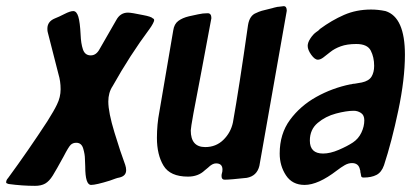

<svg xmlns="http://www.w3.org/2000/svg" viewBox="-63 -594 1357 624"><path d="M51 10Q9 10 -35 4Q-43 2 -43 -1Q-43 -9 -37 -15Q29 -105 91 -200Q113 -235 122 -254Q134 -278 134 -304Q134 -330 127 -353L92 -490Q91 -493 91 -501Q91 -524 115 -534Q128 -539 146.5 -548.5Q165 -558 175 -558Q186 -558 191.5 -540Q197 -522 199 -481Q200 -453 206.5 -433.5Q213 -414 232 -414Q250 -414 261 -435L315 -529Q328 -553 353 -553Q364 -553 402 -545Q429 -540 434 -534Q438 -533 438 -528Q438 -525 433.5 -516.5Q429 -508 423 -500Q359 -414 303 -314Q289 -293 289 -264Q289 -229 309 -163.5Q329 -98 344 -58Q347 -49 347 -41Q347 -22 325 -17Q319 -16 312 -13.5Q305 -11 294 -7Q249 7 233 7Q214 7 214 -53L213 -78Q213 -92 207.5 -111Q202 -130 185 -130Q174 -130 167 -123.5Q160 -117 144 -86Q120 -42 108.5 -23.5Q97 -5 84 2.5Q71 10 51 10Z M667 -10Q657 -10 657 -22Q657 -27 658 -30Q659 -33 659.5 -36Q660 -39 660 -43Q660 -63 639 -63Q627 -63 613 -49L602 -40Q581 -20 548 -20Q490 -20 468.5 -55.5Q447 -91 447 -146Q447 -190 455 -231L500 -495Q503 -516 516.5 -526Q530 -536 551 -541Q566 -544 581 -547.5Q596 -551 612 -551Q624 -551 624 -535L592 -364Q557 -185 557 -170Q557 -116 604 -116Q639 -116 663 -139.5Q687 -163 694 -196Q714 -308 743 -512Q748 -544 770 -552Q778 -556 788 -559L824 -568Q826 -569 827 -569Q828 -569 833.5 -570.5Q839 -572 842.5 -572Q846 -572 851 -573Q856 -574 859 -574Q869 -574 869 -559L780 -55Q772 -22 739 -16Q685 -10 667 -10Z M927 7Q887 7 866.5 -24Q846 -55 846 -95Q846 -159 879.5 -204.5Q913 -250 965 -279Q1017 -308 1076 -320H1078Q1084 -322 1090 -322L1113 -326Q1136 -331 1144.5 -345Q1153 -359 1153 -380Q1153 -408 1142 -429.5Q1131 -451 1095 -451Q1065 -451 1044.5 -443.5Q1024 -436 1010.5 -425Q997 -414 987.5 -407Q978 -400 970 -400Q960 -400 948.5 -416Q937 -432 937 -445Q937 -456 946 -469.5Q955 -483 965 -490Q972 -494 977 -500Q1015 -528 1055 -545.5Q1095 -563 1143 -563Q1166 -563 1190 -558Q1253 -538 1253 -416Q1253 -337 1231.5 -235Q1210 -133 1185 -57Q1177 -34 1160.5 -25.5Q1144 -17 1119 -17Q1112 -17 1111 -21Q1110 -25 1110 -26Q1110 -27 1109.5 -29.5Q1109 -32 1108.5 -33Q1108 -34 1108 -37.5Q1108 -41 1107 -42Q1103 -64 1081 -64Q1069 -64 1057 -57Q1045 -50 1032 -40Q971 7 927 7ZM987 -95Q1010 -95 1038 -107Q1066 -119 1084 -131Q1102 -143 1111.5 -163Q1121 -183 1121 -203Q1121 -220 1110 -227Q1099 -234 1087 -234Q1063 -234 1029 -225Q995 -216 969.5 -194.5Q944 -173 944 -137Q944 -95 987 -95Z"/></svg>

Font: Bangerz
Style: Regular
Weight: 400
Designer: vernon adams
Foundry: Vernon Adams
Version: Version 2.10;February 7, 2025;FontCreator 13.0.0.2683 64-bit